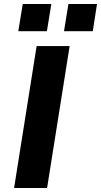

<svg xmlns="http://www.w3.org/2000/svg" viewBox="-20 -934 502 954"><path d="M50 0 162 -705H326L214 0ZM298 -779 320 -914H462L441 -779ZM71 -779 93 -914H235L213 -779Z"/></svg>

Font: Nunito Sans 7pt ExtraBold
Style: Italic
Weight: 800
Italic angle: -9°
Designer: Vernon Adams
Foundry: Vernon Adams
Version: Version 3.101;gftools[0.9.27]